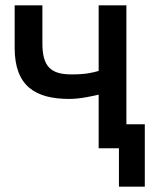

<svg xmlns="http://www.w3.org/2000/svg" viewBox="-20 -548 580 720"><path d="M35 -368V-528H139V-385C139 -299 170 -269 248 -269C301 -269 325 -275 350 -282V-528H454V-82H523V152H426V8H350V-193C331 -189 284 -177 240 -177C114 -177 35 -224 35 -368Z"/></svg>

Font: Repo Medium
Style: Regular
Weight: 500
Designer: Stefan Peev
Foundry: Context Ltd
Version: Version 1.502